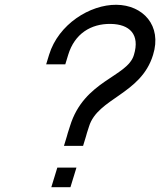

<svg xmlns="http://www.w3.org/2000/svg" viewBox="-20 -760 670 803"><path d="M207.5 -19 219.7 -59H299.7L287.5 -19L286.8 -17L274.6 23H194.6L206.8 -17ZM265.3 -531 253.1 -491H173.1L185.3 -531C224.5 -659 356.5 -741 466.9 -740C576.9 -739 658.9 -654 620 -530C569.6 -365 388.7 -350 352.3 -231L352 -230C343.9 -207 342.2 -198 339.7 -190L327.5 -150H247.5L259.7 -190C261 -194 263.2 -205 272.9 -233C331.3 -424 512.9 -438 540 -530C566.3 -616 522.2 -659 442.4 -660C360 -661 292.2 -619 265.3 -531Z"/></svg>

Font: Nordica Plus
Style: NordicaClassicLtExtObl
Weight: 300
Version: Version 1.01